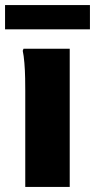

<svg xmlns="http://www.w3.org/2000/svg" viewBox="-24 -740 376 760"><path d="M76 0V-380Q76 -400 75.5 -430.5Q75 -461 72.5 -491Q70 -521 66 -539L69 -547H252V0ZM-4 -720H332V-624H-4Z"/></svg>

Font: Kufam
Style: Bold
Weight: 700
Designer: Wael Morcos, Artur Schmal
Foundry: Original Type
Version: Version 1.300; ttfautohint (v1.8.3)